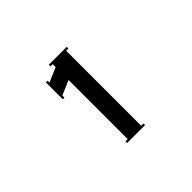

<svg xmlns="http://www.w3.org/2000/svg" viewBox="-99 -1030 728 728"><g transform="rotate(-45 264.5 -666.0)"><path d="M222.2 -456V-465H234.2V-782.4L176 -757.2V-745.8H167V-836.4H176V-826.2L234.2 -851.4V-867H222.2V-876H318.2V-867H306.2V-465H318.2V-456Z"/></g></svg>

Font: Copperplate CC
Style: Regular
Weight: 400
Designer: indestructible type*
Foundry: Cowboy Collective
Version: Version 1.000